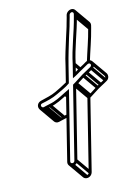

<svg xmlns="http://www.w3.org/2000/svg" viewBox="-92 -797 643 951"><g transform="rotate(-10 229.0 -321.0)"><path d="M337.6 -739.5C323.9 -739.5 309.8 -728 307.6 -714L305.5 -701C304.3 -693.2 302.6 -684.7 300.5 -675.5L300.5 -675.3L300.4 -675C297 -653.2 290.3 -628.8 285.3 -604.9C275.8 -558.9 264.3 -516.3 258.6 -467.8L245.7 -386.4C245.8 -386.5 244.4 -385.6 243.6 -385.1C224.3 -371.4 205.7 -361 186.2 -349.2C163.6 -335.7 137 -328.7 110.6 -319.3C75.8 -308.2 87.5 -263.2 119.2 -270.9L131.2 -275C138.4 -277.5 144 -279.5 149.4 -280.8C183.3 -289.6 209.5 -308.1 235.8 -324L184.2 2C181.9 16.5 191.9 27.5 206.1 27.5C220.5 27.5 232.9 16.1 235.2 2L292.9 -362.4C308.9 -374.3 326.3 -388.1 340.9 -399.2L358.4 -410.9C369 -417.3 376.5 -423 385.4 -429C414.8 -449.8 389.5 -490.8 359.6 -468.9C350.4 -462.7 343.8 -456.9 335.4 -452.2L317.1 -440C312.5 -436.8 308.4 -433.7 303.6 -430.1L309.8 -469.2C318.8 -547.7 344.2 -623 356.5 -701L358.6 -714C360.8 -727.7 351.5 -739.5 337.6 -739.5ZM199.2 2 255.3 -352 229 -336.2C202.6 -319.7 177.6 -303 147.9 -295.3C142.1 -293.8 135.1 -291.7 128.1 -289L116.8 -285.1C105.5 -282.1 97.9 -300.9 112.3 -304.8C139.3 -312.9 166.8 -321.3 192.5 -336.8C213.8 -349.6 239.3 -362.2 259.7 -379.9L273.6 -468.1C281.2 -516 290.5 -557.3 300.2 -604.1C305 -627.4 311.8 -652 315.4 -675C316.7 -683.3 319.3 -693.2 320.5 -701L322.6 -714C323.4 -719 329.7 -724.5 335.2 -724.5C340.7 -724.5 344.4 -719.4 343.6 -714L341.5 -701C329.5 -625 303.9 -548.8 294.8 -468.8L284 -401L296.9 -408.8C307.1 -414.9 316.6 -422.7 324.4 -428L341.9 -439.8C353.1 -447.3 358.8 -451.6 366.9 -457C380.3 -465.4 389.9 -449.5 378 -440.8C363.5 -431 348.2 -420.8 333.4 -410.9C316.9 -398.7 297.5 -382.1 279.1 -369.7L220.2 2C219.2 8.6 214.5 12.5 208.5 12.5C202.3 12.5 198.2 8.2 199.2 2ZM201.2 25.3 260.7 96 273 85.4 213.5 14.7ZM221.5 7.3 281.1 78 293.3 67.4 233.8 -3.3ZM279.8 -360.7 339.3 -290 351.6 -300.6 292.1 -371.3ZM288.9 -367.7 348.4 -297 360.7 -307.6 301.2 -378.3ZM331 -399.7 390.5 -329 402.8 -339.6 343.3 -410.3ZM348.9 -411.7 408.4 -341 420.7 -351.6 361.2 -422.3ZM375.8 -429.7 435.3 -359 447.6 -369.6 388.1 -440.3ZM296.1 -463.7 321.6 -433.4 333.9 -444 308.4 -474.3ZM342.9 -695.7 402.4 -625 414.7 -635.6 355.2 -706.3ZM345 -708.7 404.5 -638 416.7 -648.6 357.2 -719.3ZM111.9 -272.7 171.4 -202 183.7 -212.6 124.2 -283.3ZM123.5 -276.7 183 -206 195.3 -216.6 135.8 -287.3ZM142.5 -282.7 202 -212 214.3 -222.6 154.8 -293.3ZM226.1 -324.7 236.2 -312.7 248.5 -323.3 238.4 -335.3ZM225.6 -230.6C219.7 -228.2 213.5 -226.1 207.4 -224.5C201.7 -223.1 194.6 -220.9 187.6 -218.3L176.4 -214.4C172.3 -213.1 168.9 -214.5 166.7 -217.2L107.2 -287.9L94.9 -277.3L154.4 -206.6C159.4 -200.7 168.3 -197 178.7 -200.2L190.7 -204.3C197.9 -206.8 203.5 -208.7 208.9 -210C216.1 -211.9 222.7 -214.1 229.2 -216.7ZM341.6 -721.5 401.1 -650.8C402.8 -648.8 403.5 -646 403.1 -643.3L401 -630.3C392.5 -576.5 377.4 -522.9 365.9 -467.8L380.8 -467C392.1 -521.4 407.3 -575.3 416 -630.3L418.1 -643.3C419.2 -650.3 417.3 -656.8 413.4 -661.5L353.9 -732.2ZM417.9 -340.2C428.5 -346.6 436.1 -352.3 445 -358.3C461.3 -368.6 459.8 -388.2 452.5 -396.9L393 -467.6L380.7 -457L440.2 -386.3C444.1 -381.7 443.8 -374.7 437.5 -370.1C428.8 -364.2 420.8 -358 411.2 -352.4L392.9 -340.1C376.4 -328 357 -311.4 338.6 -299L279.7 72.7C278.7 79.3 274 83.2 268 83.2C264.7 83.2 262.1 82 260.5 80L201 9.3L188.7 19.9L248.2 90.6C252.2 95.4 258.5 98.2 265.7 98.2C280.1 98.2 292.4 86.8 294.7 72.7L352.4 -291.7C368.4 -303.6 385.8 -317.4 400.4 -328.4Z"/></g></svg>

Font: CiSf OpenHand
Style: GlsObl
Weight: 400
Foundry: Cannot Into Space Fonts
Version: Version 0.7892